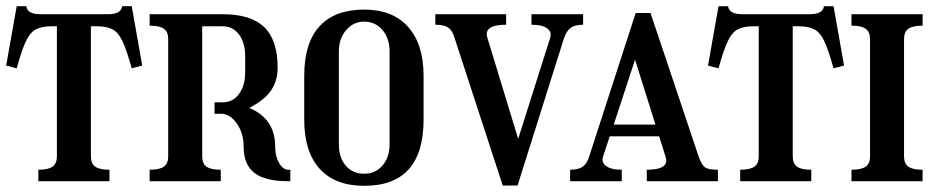

<svg xmlns="http://www.w3.org/2000/svg" viewBox="-20 -586 3028 621"><path d="M104 -37Q136 -37 150 -47Q164 -57 164 -80V-501H147Q115 -501 96 -491Q77 -481 63.5 -452Q50 -423 34 -365L0 -374L34 -566H65Q68 -540 111 -540H329Q372 -540 375 -566H406L440 -374L406 -365Q390 -423 376.5 -452Q363 -481 344 -491Q325 -501 293 -501H274V-80Q274 -57 288 -47Q302 -37 334 -37V0H104Z M464 -37Q496 -37 510 -47Q524 -57 524 -80V-460Q524 -483 510 -493Q496 -503 464 -503V-540H700Q792 -540 835 -498Q878 -456 878 -367Q878 -324 856 -292.5Q834 -261 786 -237Q870 -202 870 -112Q870 -81 882.5 -59Q895 -37 913 -37H919V0H910Q837 0 802.5 -27Q768 -54 768 -112Q768 -155 746 -186.5Q724 -218 695 -218H674V-255H700Q733 -255 753 -282Q773 -309 773 -353V-404Q773 -448 753 -474.5Q733 -501 700 -501H634V-80Q634 -57 648 -47Q662 -37 694 -37V0H464Z M1158 -555Q1250 -555 1300 -499Q1350 -443 1350 -341V-199Q1350 15 1158 15Q1064 15 1014 -40Q964 -95 964 -199V-341Q964 -447 1013.5 -501Q1063 -555 1158 -555ZM1158 -24Q1194 -24 1217 -50.5Q1240 -77 1240 -119V-420Q1240 -462 1217 -489Q1194 -516 1158 -516Q1123 -516 1099.5 -488.5Q1076 -461 1076 -420V-119Q1076 -76 1098.5 -50Q1121 -24 1158 -24Z M1759 -462Q1766 -482 1750 -494Q1734 -506 1699 -506V-540H1866V-506Q1840 -506 1826 -496Q1812 -486 1804 -462L1654 14H1606L1450 -464Q1443 -488 1429.5 -497Q1416 -506 1388 -506V-540H1617V-506Q1544 -506 1556 -465L1656 -137Z M1931 -81Q1924 -61 1940.5 -49Q1957 -37 1991 -37V0H1824V-37Q1851 -37 1865 -47Q1879 -57 1886 -81L2036 -544H2084L2240 -79Q2249 -53 2260 -45Q2271 -37 2302 -37V0H2072V-37Q2146 -37 2133 -78L2112 -145H1952ZM1965 -183H2100L2034 -393Z M2374 -37Q2406 -37 2420 -47Q2434 -57 2434 -80V-501H2417Q2385 -501 2366 -491Q2347 -481 2333.5 -452Q2320 -423 2304 -365L2270 -374L2304 -566H2335Q2338 -540 2381 -540H2599Q2642 -540 2645 -566H2676L2710 -374L2676 -365Q2660 -423 2646.5 -452Q2633 -481 2614 -491Q2595 -501 2563 -501H2544V-80Q2544 -57 2558 -47Q2572 -37 2604 -37V0H2374Z M2734 -37Q2766 -37 2780 -47Q2794 -57 2794 -80V-460Q2794 -483 2780 -493Q2766 -503 2734 -503V-540H2964V-503Q2932 -503 2918 -493Q2904 -483 2904 -460V-80Q2904 -57 2918 -47Q2932 -37 2964 -37V0H2734Z"/></svg>

Font: Girassol
Style: Regular
Weight: 400
Width: 3
Designer: Liam Spradlin
Version: Version 1.004